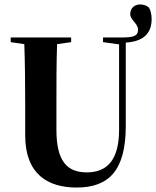

<svg xmlns="http://www.w3.org/2000/svg" viewBox="-20 -825 700 861"><path d="M323 16C467 16 544 -59 544 -260V-634C621 -639 660 -673 660 -740C660 -762 654 -782 648 -791C639 -799 626 -805 608 -805C582 -805 564 -787 564 -762C564 -735 599 -720 599 -692C599 -663 578 -657 525 -657H442V-636L514 -626V-244C514 -102 456 -52 369 -52C281 -52 233 -102 233 -243V-352C233 -442 233 -549 236 -627L299 -636V-657H28V-636L89 -627C92 -549 93 -442 93 -352V-217C93 -44 195 16 323 16Z"/></svg>

Font: Source Serif 4 Display
Style: Bold
Weight: 700
Designer: Frank Grießhammer
Foundry: Adobe Systems Incorporated
Version: Version 4.004;hotconv 1.0.117;makeotfexe 2.5.65602